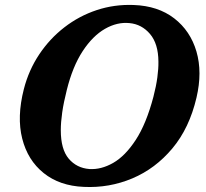

<svg xmlns="http://www.w3.org/2000/svg" viewBox="-20 -734 824 769"><path d="M515.5 -714Q613 -710.5 677.8 -660.5Q742.5 -610.5 766.8 -527.8Q791 -445 767 -343Q738.5 -221 670.5 -139.8Q602.5 -58.5 510 -19.5Q417.5 19.5 315.5 14.5Q219 10.5 155 -40.8Q91 -92 69 -178.8Q47 -265.5 75.5 -377Q95 -453 137 -516Q179 -579 237.8 -624.5Q296.5 -670 367.2 -693.5Q438 -717 515.5 -714ZM338 -57Q385 -54 433.2 -81.5Q481.5 -109 523.8 -173.8Q566 -238.5 594.5 -346.5Q605.5 -389 610.2 -424Q615 -459 614.5 -487.5Q614 -559 580.8 -598Q547.5 -637 498.5 -641.5Q449.5 -646.5 400.5 -618.5Q351.5 -590.5 311.2 -529.2Q271 -468 247.5 -373.5Q235 -324 229.2 -284Q223.5 -244 223.5 -212.5Q223.5 -136 255.2 -98.5Q287 -61 338 -57Z"/></svg>

Font: Fraunces 9pt S100 SemiBold
Style: Italic
Weight: 600
Italic angle: -16°
Version: Version 1.000; ttfautohint (v1.8.3)